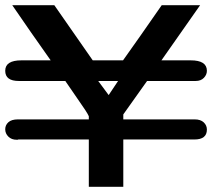

<svg xmlns="http://www.w3.org/2000/svg" viewBox="-52 -715 812 735"><path d="M17 -258H288V-270Q283 -283 242 -341L198 -405H20Q-32 -405 -32 -444Q-32 -484 30 -484H142Q64 -594 -5 -695H156L303 -484H419Q479 -568 567 -695H714L566 -484H678Q740 -484 740 -444Q740 -429 728.5 -417Q717 -405 697 -405H511L420 -277V-258H693Q716 -258 728 -246.5Q740 -235 740 -219Q740 -181 692 -181H691H420V0H288V-181H18L16 -180Q14 -180 12 -180Q-8 -180 -20 -192Q-32 -204 -32 -220Q-32 -236 -20 -247Q-8 -258 17 -258ZM324 -405 364 -351 400 -405Z"/></svg>

Font: Coval
Style: Bold
Weight: 700
Foundry: Context Ltd
Version: Version 001.000